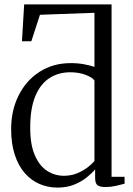

<svg xmlns="http://www.w3.org/2000/svg" viewBox="-20 -839 602 870"><path d="M240.5 11Q197 11 158.8 -5.5Q120.5 -22 91.8 -55.2Q63 -88.5 46.8 -138.2Q30.5 -188 30.5 -254Q30.5 -338.5 64.2 -406.2Q98 -474 159 -513.5Q220 -553 301 -553Q333.5 -553 361 -547.8Q388.5 -542.5 408 -536V-781L161 -772L122 -652H79.5L89.5 -819H485.5V-38H544.5V-6.5Q526.5 -1.5 503.8 3.5Q481 8.5 456.5 8.5Q434 8.5 422.5 0.8Q411 -7 411 -34V-71.5Q396.5 -54 372.5 -34.8Q348.5 -15.5 315.5 -2.2Q282.5 11 240.5 11ZM269.5 -42.5Q301.5 -42.5 328.8 -53.5Q356 -64.5 376.5 -80.2Q397 -96 408 -109.5V-474Q399.5 -487.5 368.8 -499.5Q338 -511.5 298.5 -511.5Q245 -511.5 204.2 -485.2Q163.5 -459 140.5 -404.5Q117.5 -350 117 -266Q116 -187.5 136.8 -138Q157.5 -88.5 192.5 -65.5Q227.5 -42.5 269.5 -42.5Z"/></svg>

Font: Merriweather 60pt Light
Style: Regular
Weight: 300
Version: Version 2.100